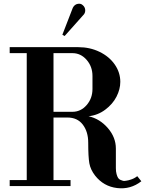

<svg xmlns="http://www.w3.org/2000/svg" viewBox="-20 -1002 781 1034"><path d="M32.2 0V-32.2H124V-715.8H32.2V-748H401.9Q463.9 -748 515.9 -722.9Q567.9 -697.8 597.9 -654.8Q627.9 -611.8 627.9 -561Q627.9 -521.5 607.4 -481.4Q586.9 -441.4 546.9 -411.4Q506.8 -381.3 457 -376Q517.6 -362.3 560.8 -312.3Q604 -262.2 604 -202.1V-96.2Q604 -78.1 607.7 -64.7Q611.3 -51.3 616 -43.9Q620.6 -36.6 629.2 -33Q637.7 -29.3 643.1 -28.1Q648.4 -26.9 658.4 -28.6Q668.5 -30.3 671.4 -31Q674.3 -31.7 682.1 -34.2Q701.7 -39.6 719.2 -53.2L741.2 -25.9Q683.1 19.5 610.6 10.7Q538.1 2 492.2 -56.2Q467.3 -88.4 461.2 -122.6Q455.1 -156.7 455.1 -233.9Q455.1 -292.5 426 -330.8Q397 -369.1 342.8 -369.1H268.1V-32.2H359.9V0ZM268.1 -399.9H370.1Q415 -399.9 446.5 -436Q478 -472.2 478 -522.9V-592.8Q478 -643.6 446.5 -679.7Q415 -715.8 370.1 -715.8H268.1ZM315.9 -814.9 372.1 -960Q381.3 -978 398.4 -981.2Q415.5 -984.4 425.8 -974.1Q437 -964.8 438.7 -950.4Q440.4 -936 432.1 -924.8L328.1 -808.1Z"/></svg>

Font: Fin Serif Display
Style: Italic
Weight: 400
Designer: J. Blake Harris
Version: Version 1.006;FEAKit 1.0